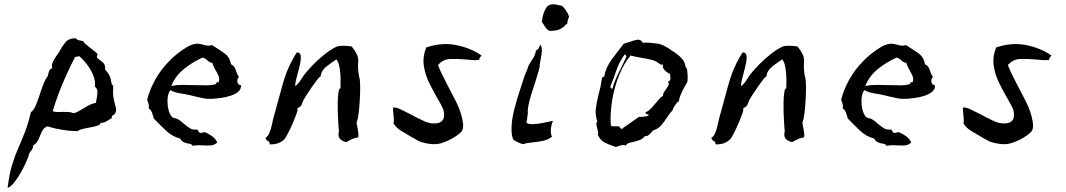

<svg xmlns="http://www.w3.org/2000/svg" viewBox="-20 -661 4895 882"><path d="M507 -137Q506 -136 504 -135Q499 -132 495.5 -129Q492 -126 494 -119Q492 -118 486 -114Q477 -108 466 -102Q455 -96 442 -97Q442 -89 428.5 -84Q415 -79 396 -76Q377 -73 360.5 -69Q344 -65 338 -59Q317 -58 289 -61.5Q261 -65 236 -70.5Q211 -76 198 -81Q180 -74 172 -56Q164 -38 156.5 -20Q149 -2 132 7Q132 18 128 24.5Q124 31 120 35Q117 39 115 42.5Q113 46 113 50Q101 85 82 120Q63 155 44.5 178Q26 201 15 201Q23 137 36 95Q49 53 64 19Q79 -15 94 -53Q109 -91 122 -146Q133 -152 142.5 -173Q152 -194 160.5 -220.5Q169 -247 178.5 -272Q188 -297 200 -312Q201 -322 205.5 -334Q210 -346 220 -347Q216 -364 224 -379Q232 -394 241 -407Q244 -411 246.5 -414.5Q249 -418 251 -421Q253 -423 256 -430Q264 -446 280 -466Q296 -486 329 -485Q333 -478 343 -476Q353 -474 363 -472Q364 -466 376.5 -455.5Q389 -445 404.5 -433.5Q420 -422 429 -412Q423 -400 427 -395Q431 -390 439 -385Q447 -380 455.5 -371Q464 -362 463 -341Q480 -323 485 -309Q490 -295 491 -285Q492 -279 493.5 -274.5Q495 -270 500 -268Q498 -232 501.5 -212Q505 -192 509 -179Q513 -167 513.5 -158Q514 -149 507 -137ZM420 -188Q421 -191 422 -197Q426 -215 427.5 -234.5Q429 -254 416 -263Q419 -291 407.5 -317.5Q396 -344 378.5 -366.5Q361 -389 344 -403L325 -399Q307 -365 287.5 -322.5Q268 -280 251 -235.5Q234 -191 222 -150Q231 -147 242.5 -146.5Q254 -146 266 -147Q280 -147 293.5 -146.5Q307 -146 316 -141Q328 -142 345.5 -152.5Q363 -163 383 -174.5Q403 -186 420 -188Z M1087 -269Q1088 -251 1074 -239.5Q1060 -228 1038.5 -221Q1017 -214 994 -211Q971 -208 954 -207Q931 -206 912.5 -210Q894 -214 876 -218Q871 -219 866 -220.5Q861 -222 856 -223Q834 -228 806.5 -232.5Q779 -237 763 -247Q754 -237 751 -217.5Q748 -198 750.5 -176.5Q753 -155 760.5 -138.5Q768 -122 779 -119Q793 -117 803.5 -109.5Q814 -102 824 -93Q837 -82 851.5 -72.5Q866 -63 887 -66Q894 -51 899.5 -50.5Q905 -50 911 -52Q916 -54 919 -54Q933 -50 952 -37Q971 -24 978 -6Q964 6 949 7Q934 8 917 7Q905 6 892 6Q879 6 865 9Q861 1 850.5 -0.5Q840 -2 828 -6Q816 -10 807 -25Q772 -33 742 -61.5Q712 -90 687 -116Q683 -130 678.5 -143Q674 -156 663 -163Q665 -174 663.5 -180Q662 -186 660 -192Q659 -194 658 -196.5Q657 -199 656 -203Q668 -250 693 -295Q718 -340 756 -379Q771 -395 792.5 -412.5Q814 -430 837.5 -444Q861 -458 881 -460Q889 -461 896.5 -459.5Q904 -458 912 -456Q922 -453 932.5 -451.5Q943 -450 954 -454Q984 -435 1010 -417Q1036 -399 1041 -366Q1057 -359 1062.5 -340.5Q1068 -322 1078 -307Q1068 -299 1070.5 -285Q1073 -271 1087 -269ZM986 -287Q989 -301 983 -314.5Q977 -328 969 -341Q964 -350 960.5 -357.5Q957 -365 956 -372Q942 -374 934 -382.5Q926 -391 912 -397Q866 -377 825.5 -344.5Q785 -312 767 -266Q791 -271 818.5 -271Q846 -271 873 -270Q901 -269 927 -269Q953 -269 973 -275Q973 -284 978.5 -283Q984 -282 986 -287Z M1631 -304Q1634 -295 1634.5 -267Q1635 -239 1633 -204.5Q1631 -170 1627.5 -140.5Q1624 -111 1618 -99Q1618 -95 1619 -90.5Q1620 -86 1621 -81Q1624 -67 1626 -51.5Q1628 -36 1625 -30Q1606 -27 1593.5 -20Q1581 -13 1570 -8Q1526 -19 1537 -57Q1536 -64 1534.5 -86Q1533 -108 1532 -136.5Q1531 -165 1531.5 -192.5Q1532 -220 1535 -238Q1538 -256 1544 -255Q1544 -264 1544.5 -282Q1545 -300 1543.5 -321.5Q1542 -343 1537.5 -361.5Q1533 -380 1525 -388Q1503 -374 1479 -355Q1455 -336 1453 -310Q1449 -310 1438 -296Q1427 -282 1413.5 -262.5Q1400 -243 1389 -226Q1378 -209 1375 -203Q1370 -193 1366.5 -182Q1363 -171 1346 -164Q1349 -158 1341.5 -137Q1334 -116 1323 -91Q1312 -66 1301.5 -46Q1291 -26 1287 -22Q1275 -10 1258.5 -3.5Q1242 3 1219 2Q1219 -10 1210.5 -13.5Q1202 -17 1200 -28Q1211 -34 1218 -51.5Q1225 -69 1229 -88Q1233 -107 1235 -115Q1257 -195 1278.5 -273.5Q1300 -352 1342 -418Q1345 -422 1353 -418.5Q1361 -415 1362 -398Q1362 -382 1357.5 -363Q1353 -344 1348 -325Q1343 -308 1339.5 -292.5Q1336 -277 1336 -265Q1351 -276 1362.5 -295Q1374 -314 1385 -327Q1398 -343 1421 -366.5Q1444 -390 1472.5 -412.5Q1501 -435 1527 -447Q1533 -450 1546.5 -450.5Q1560 -451 1574.5 -450Q1589 -449 1596 -447Q1610 -430 1619 -412Q1628 -394 1625 -369Q1624 -357 1625.5 -338Q1627 -319 1631 -304Z M2192 -406Q2191 -405 2189 -402Q2186 -399 2183.5 -395Q2181 -391 2182 -386Q2167 -384 2151 -385Q2135 -386 2117 -388Q2083 -391 2049 -390Q2015 -389 1992 -362Q2006 -326 2029.5 -282Q2053 -238 2075.5 -193Q2098 -148 2105 -107Q2113 -70 2097.5 -54Q2082 -38 2048 -20Q2025 -8 2000.5 -1.5Q1976 5 1936 -3Q1913 -8 1900 -15Q1887 -22 1870 -32Q1846 -46 1823.5 -59.5Q1801 -73 1788 -94Q1790 -104 1789 -116.5Q1788 -129 1787 -140Q1786 -149 1785.5 -156Q1785 -163 1786 -167Q1798 -169 1818.5 -159.5Q1839 -150 1864 -137Q1893 -121 1924 -106.5Q1955 -92 1979 -94Q2014 -96 2019 -122Q2024 -148 2008 -176Q2004 -184 1999 -192.5Q1994 -201 1989 -210Q1970 -243 1951.5 -280.5Q1933 -318 1927 -359Q1921 -400 1938 -443Q2008 -467 2075 -454Q2142 -441 2192 -406Z M2520 -106Q2512 -87 2510.5 -66Q2509 -45 2516 -34Q2501 -20 2476.5 -14.5Q2452 -9 2427 -7Q2402 -5 2383 1Q2371 -1 2360.5 -7Q2350 -13 2339 -18Q2331 -33 2330 -60.5Q2329 -88 2334.5 -121Q2340 -154 2350 -186Q2350 -188 2356.5 -209Q2363 -230 2372 -258Q2381 -286 2389 -309.5Q2397 -333 2401 -339Q2406 -358 2414.5 -371Q2423 -384 2431 -397Q2439 -410 2442 -429Q2453 -434 2455 -440.5Q2457 -447 2464 -456Q2471 -438 2468.5 -418Q2466 -398 2462 -380Q2461 -375 2460.5 -371Q2460 -367 2459 -363Q2461 -357 2454 -334Q2447 -311 2438 -281Q2429 -255 2420.5 -227.5Q2412 -200 2407.5 -177Q2403 -154 2405 -143Q2404 -135 2402 -120Q2400 -105 2398 -98Q2407 -90 2426 -90.5Q2445 -91 2467 -95Q2489 -99 2506 -103Q2510 -104 2513.5 -104.5Q2517 -105 2520 -106ZM2594 -584Q2592 -577 2589 -570Q2586 -563 2586 -552Q2582 -552 2575 -543.5Q2568 -535 2552.5 -527Q2537 -519 2504 -519Q2491 -526 2484 -538Q2477 -550 2469 -560Q2474 -604 2490.5 -627Q2507 -650 2551 -636Q2561 -637 2570 -626.5Q2579 -616 2586 -603Q2593 -590 2594 -584Z M3137 -284Q3137 -283 3134 -278Q3129 -270 3120.5 -254.5Q3112 -239 3105.5 -222.5Q3099 -206 3099 -195Q3095 -196 3088 -187Q3081 -178 3075.5 -168.5Q3070 -159 3070 -155Q3056 -140 3043.5 -120.5Q3031 -101 3016.5 -84.5Q3002 -68 2980 -62Q2974 -54 2963 -43.5Q2952 -33 2942 -36Q2933 -22 2914 -16Q2895 -10 2877.5 -6.5Q2860 -3 2855 7Q2845 4 2838 5.5Q2831 7 2824 9Q2820 11 2816.5 12Q2813 13 2808 14Q2778 4 2758 -6Q2738 -16 2726 -42Q2729 -47 2727.5 -54.5Q2726 -62 2724 -70Q2721 -80 2719.5 -89Q2718 -98 2724 -102Q2713 -135 2717.5 -165.5Q2722 -196 2730 -229Q2735 -246 2739 -265Q2743 -284 2746 -305Q2751 -308 2755 -308Q2763 -352 2791.5 -390Q2820 -428 2846 -461Q2853 -462 2860 -464.5Q2867 -467 2874 -469Q2892 -476 2908 -478.5Q2924 -481 2933 -464Q2940 -466 2957.5 -465Q2975 -464 2994 -461.5Q3013 -459 3021 -455Q3034 -450 3052 -438.5Q3070 -427 3086.5 -415Q3103 -403 3111 -393Q3119 -386 3124 -374Q3129 -362 3130 -351Q3135 -351 3137 -335.5Q3139 -320 3139 -303.5Q3139 -287 3137 -284ZM3059 -320Q3054 -323 3044.5 -329Q3035 -335 3029 -344Q3023 -353 3026 -364Q3018 -363 3014 -365Q3010 -367 3007 -370Q3006 -371 3005 -371Q2992 -382 2970 -387Q2948 -392 2923.5 -396Q2899 -400 2877 -406Q2847 -372 2824.5 -316.5Q2802 -261 2792 -199.5Q2782 -138 2786 -84Q2791 -81 2796 -80.5Q2801 -80 2807 -81Q2811 -81 2816 -81Q2821 -81 2826 -80Q2827 -73 2833.5 -70Q2840 -67 2842 -73Q2854 -82 2876.5 -97Q2899 -112 2915 -124Q2918 -124 2924 -124Q2934 -125 2945 -126Q2956 -127 2961 -133Q2959 -135 2954 -136Q2950 -137 2947.5 -138.5Q2945 -140 2946 -146Q2958 -149 2973.5 -166Q2989 -183 3003.5 -200.5Q3018 -218 3026 -220Q3025 -229 3029.5 -236.5Q3034 -244 3040 -252Q3046 -260 3050.5 -268.5Q3055 -277 3048 -286Q3058 -289 3059 -295Q3060 -301 3059 -309Q3058 -316 3059 -320ZM2858 -402Q2855 -403 2855 -407Q2855 -411 2849 -410Q2824 -375 2812.5 -340.5Q2801 -306 2783 -261Q2785 -260 2787 -256Q2788 -254 2789.5 -253.5Q2791 -253 2795 -258Q2800 -280 2812 -306Q2824 -332 2837 -357.5Q2850 -383 2858 -402Z M3679 -304Q3682 -295 3682.5 -267Q3683 -239 3681 -204.5Q3679 -170 3675.5 -140.5Q3672 -111 3666 -99Q3666 -95 3667 -90.5Q3668 -86 3669 -81Q3672 -67 3674 -51.5Q3676 -36 3673 -30Q3654 -27 3641.5 -20Q3629 -13 3618 -8Q3574 -19 3585 -57Q3584 -64 3582.5 -86Q3581 -108 3580 -136.5Q3579 -165 3579.5 -192.5Q3580 -220 3583 -238Q3586 -256 3592 -255Q3592 -264 3592.5 -282Q3593 -300 3591.5 -321.5Q3590 -343 3585.5 -361.5Q3581 -380 3573 -388Q3551 -374 3527 -355Q3503 -336 3501 -310Q3497 -310 3486 -296Q3475 -282 3461.5 -262.5Q3448 -243 3437 -226Q3426 -209 3423 -203Q3418 -193 3414.5 -182Q3411 -171 3394 -164Q3397 -158 3389.5 -137Q3382 -116 3371 -91Q3360 -66 3349.5 -46Q3339 -26 3335 -22Q3323 -10 3306.5 -3.5Q3290 3 3267 2Q3267 -10 3258.5 -13.5Q3250 -17 3248 -28Q3259 -34 3266 -51.5Q3273 -69 3277 -88Q3281 -107 3283 -115Q3305 -195 3326.5 -273.5Q3348 -352 3390 -418Q3393 -422 3401 -418.5Q3409 -415 3410 -398Q3410 -382 3405.5 -363Q3401 -344 3396 -325Q3391 -308 3387.5 -292.5Q3384 -277 3384 -265Q3399 -276 3410.5 -295Q3422 -314 3433 -327Q3446 -343 3469 -366.5Q3492 -390 3520.5 -412.5Q3549 -435 3575 -447Q3581 -450 3594.5 -450.5Q3608 -451 3622.5 -450Q3637 -449 3644 -447Q3658 -430 3667 -412Q3676 -394 3673 -369Q3672 -357 3673.5 -338Q3675 -319 3679 -304Z M4275 -269Q4276 -251 4262 -239.5Q4248 -228 4226.5 -221Q4205 -214 4182 -211Q4159 -208 4142 -207Q4119 -206 4100.5 -210Q4082 -214 4064 -218Q4059 -219 4054 -220.5Q4049 -222 4044 -223Q4022 -228 3994.5 -232.5Q3967 -237 3951 -247Q3942 -237 3939 -217.5Q3936 -198 3938.5 -176.5Q3941 -155 3948.5 -138.5Q3956 -122 3967 -119Q3981 -117 3991.5 -109.5Q4002 -102 4012 -93Q4025 -82 4039.5 -72.5Q4054 -63 4075 -66Q4082 -51 4087.5 -50.5Q4093 -50 4099 -52Q4104 -54 4107 -54Q4121 -50 4140 -37Q4159 -24 4166 -6Q4152 6 4137 7Q4122 8 4105 7Q4093 6 4080 6Q4067 6 4053 9Q4049 1 4038.5 -0.5Q4028 -2 4016 -6Q4004 -10 3995 -25Q3960 -33 3930 -61.5Q3900 -90 3875 -116Q3871 -130 3866.5 -143Q3862 -156 3851 -163Q3853 -174 3851.5 -180Q3850 -186 3848 -192Q3847 -194 3846 -196.5Q3845 -199 3844 -203Q3856 -250 3881 -295Q3906 -340 3944 -379Q3959 -395 3980.5 -412.5Q4002 -430 4025.5 -444Q4049 -458 4069 -460Q4077 -461 4084.5 -459.5Q4092 -458 4100 -456Q4110 -453 4120.5 -451.5Q4131 -450 4142 -454Q4172 -435 4198 -417Q4224 -399 4229 -366Q4245 -359 4250.5 -340.5Q4256 -322 4266 -307Q4256 -299 4258.5 -285Q4261 -271 4275 -269ZM4174 -287Q4177 -301 4171 -314.5Q4165 -328 4157 -341Q4152 -350 4148.5 -357.5Q4145 -365 4144 -372Q4130 -374 4122 -382.5Q4114 -391 4100 -397Q4054 -377 4013.5 -344.5Q3973 -312 3955 -266Q3979 -271 4006.5 -271Q4034 -271 4061 -270Q4089 -269 4115 -269Q4141 -269 4161 -275Q4161 -284 4166.5 -283Q4172 -282 4174 -287Z M4810 -406Q4809 -405 4807 -402Q4804 -399 4801.5 -395Q4799 -391 4800 -386Q4785 -384 4769 -385Q4753 -386 4735 -388Q4701 -391 4667 -390Q4633 -389 4610 -362Q4624 -326 4647.5 -282Q4671 -238 4693.5 -193Q4716 -148 4723 -107Q4731 -70 4715.5 -54Q4700 -38 4666 -20Q4643 -8 4618.5 -1.5Q4594 5 4554 -3Q4531 -8 4518 -15Q4505 -22 4488 -32Q4464 -46 4441.5 -59.5Q4419 -73 4406 -94Q4408 -104 4407 -116.5Q4406 -129 4405 -140Q4404 -149 4403.5 -156Q4403 -163 4404 -167Q4416 -169 4436.5 -159.5Q4457 -150 4482 -137Q4511 -121 4542 -106.5Q4573 -92 4597 -94Q4632 -96 4637 -122Q4642 -148 4626 -176Q4622 -184 4617 -192.5Q4612 -201 4607 -210Q4588 -243 4569.5 -280.5Q4551 -318 4545 -359Q4539 -400 4556 -443Q4626 -467 4693 -454Q4760 -441 4810 -406Z"/></svg>

Font: Yuji Boku
Style: Regular
Weight: 400
Designer: Kataoka Yuji
Foundry: Kinuta Font Factory
Version: Version 3.002